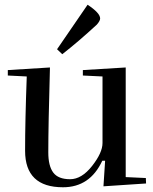

<svg xmlns="http://www.w3.org/2000/svg" viewBox="-20 -779 648 811"><path d="M330 -460 413 -456V-175Q413 -134 369 -78Q325 -22 276 -22Q226 -22 205 -50Q184 -78 184 -135Q184 -248 191 -494L13 -483V-460L93 -456Q86 -268 86 -142Q86 12 246 12Q360 12 412 -100H424L417 8L597 -4L596 -27L511 -31V-494L330 -483ZM389 -675Q403 -691 403 -701Q403 -724 350 -759Q344 -750 221 -571Q231 -561 243 -550Q311 -603 389 -675Z"/></svg>

Font: Rufina
Style: Regular
Weight: 400
Designer: Martin Sommaruga
Foundry: Martin Sommaruga
Version: Version